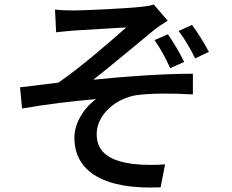

<svg xmlns="http://www.w3.org/2000/svg" viewBox="-20 -796 1040 862"><path d="M734 -642 674 -616C702 -575 724 -535 744 -490L807 -518C786 -561 758 -607 734 -642ZM842 -684 782 -657C810 -620 835 -577 856 -534L918 -563C897 -603 866 -652 842 -684ZM227 -753 232 -651C257 -654 288 -657 314 -659C355 -662 505 -670 547 -673C485 -618 341 -492 242 -425C191 -419 123 -410 70 -404L79 -309C189 -328 312 -343 411 -351C366 -319 314 -252 314 -178C314 -21 454 56 701 45L721 -58C685 -55 632 -54 576 -60C486 -72 414 -104 414 -194C414 -282 501 -355 594 -369C653 -377 750 -378 846 -372V-465C714 -465 542 -453 399 -438C474 -497 597 -600 669 -659C686 -673 716 -693 733 -703L670 -776C657 -771 636 -767 609 -765C551 -758 355 -749 313 -749C281 -749 254 -750 227 -753Z"/></svg>

Font: Source Han Sans KR Medium
Style: Regular
Weight: 500
Designer: Ryoko NISHIZUKA (kana & ideographs); Paul D. Hunt (Latin, Greek & Cyrillic); Wenlong ZHANG (bopomofo); Sandoll Communica
Foundry: Adobe Systems Incorporated
Version: Version 1.001;PS 1.001;hotconv 1.0.78;makeotf.lib2.5.61930